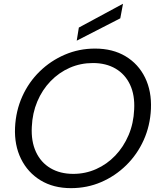

<svg xmlns="http://www.w3.org/2000/svg" viewBox="-20 -964 825 996"><path d="M348 12Q257 12 190.5 -28.5Q124 -69 89 -140Q54 -211 58 -302Q62 -389 95.5 -463.5Q129 -538 186 -593.5Q243 -649 316.5 -680.5Q390 -712 473 -712Q565 -712 631.5 -672Q698 -632 732.5 -561.5Q767 -491 763 -399Q759 -312 725.5 -237.5Q692 -163 635 -107Q578 -51 505 -19.5Q432 12 348 12ZM360 -62Q423 -62 479 -87Q535 -112 578 -157Q621 -202 647 -263Q673 -324 676 -396Q680 -471 654.5 -525Q629 -579 579.5 -608Q530 -637 462 -637Q398 -637 342 -612.5Q286 -588 242.5 -543Q199 -498 173.5 -437.5Q148 -377 145 -306Q141 -231 166.5 -176Q192 -121 242 -91.5Q292 -62 360 -62ZM378 -753 389 -821 617 -944H618L604 -869Z"/></svg>

Font: DM Sans 28pt
Style: Italic
Weight: 400
Italic angle: -10°
Version: Version 4.004;gftools[0.9.30]